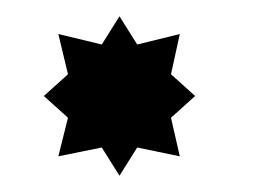

<svg xmlns="http://www.w3.org/2000/svg" viewBox="-20 -554 330 233"><path d="M216.8 -437.5 187.5 -411.1 198.2 -364.3 146.5 -375 125 -340.8 103.5 -375 50.8 -364.3 62.5 -411.1 33.2 -437.5 62.5 -463.9 50.8 -512.7 103.5 -500 125 -534.2 146.5 -500 198.2 -512.7 187.5 -463.9Z"/></svg>

Font: okolaksMetalik
Style: bold
Weight: 700
Width: 7
Version: Version 0.6